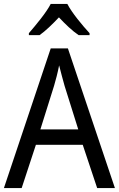

<svg xmlns="http://www.w3.org/2000/svg" viewBox="-20 -964 610 984"><path d="M325 -944H240C217 -899 165 -837 128 -794V-784H183C214 -806 248 -839 282 -875C316 -839 350 -806 383 -784H439V-794C402 -834 348 -899 325 -944ZM478 0H569L328 -716H240L0 0H91L164 -222H404ZM311 -524 381 -301H187L257 -524C265 -551 276 -592 283 -629C289 -602 305 -547 311 -524Z"/></svg>

Font: Noto Sans Sinhala SemiCondensed
Style: Regular
Weight: 400
Width: 4
Designer: Jelle Bosma - Monotype Design Team
Foundry: Monotype Imaging Inc.
Version: Version 2.006